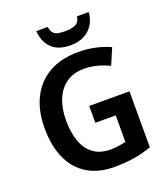

<svg xmlns="http://www.w3.org/2000/svg" viewBox="-166 -1046 1018 1170"><g transform="rotate(-20 343.0 -460.5)"><path d="M355 -392H616V-29Q564 -10 504.5 0Q445 10 372 10Q272 10 200.5 -33Q129 -76 91 -158Q53 -240 53 -358Q53 -470 94 -552Q135 -634 213 -679Q291 -724 404 -724Q461 -724 513.5 -712.5Q566 -701 609 -681L564 -576Q530 -593 488.5 -604.5Q447 -616 402 -616Q334 -616 287.5 -584Q241 -552 216.5 -493.5Q192 -435 192 -356Q192 -280 212.5 -221.5Q233 -163 276.5 -130.5Q320 -98 387 -98Q408 -98 426 -100Q444 -102 459.5 -105Q475 -108 487 -111V-283H355ZM548 -931Q545 -886 523.5 -851.5Q502 -817 465 -797.5Q428 -778 376 -778Q296 -778 254 -820Q212 -862 208 -931H282Q286 -904 298 -890.5Q310 -877 330 -873.5Q350 -870 377 -870Q411 -870 438.5 -881Q466 -892 472 -931Z"/></g></svg>

Font: Noto Sans Display SemiBold
Style: Regular
Weight: 600
Designer: Monotype Design Team
Foundry: Monotype Imaging Inc.
Version: Version 2.003